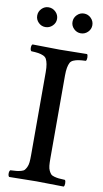

<svg xmlns="http://www.w3.org/2000/svg" viewBox="-94 -881 496 926"><g transform="rotate(10 154.5 -417.5)"><path d="M201.2 -525.9V-120.1Q201.2 -99.1 202.6 -85Q204.1 -70.8 209 -60.8Q213.9 -50.8 219 -45.4Q224.1 -40 235.8 -36.9Q247.6 -33.7 257.8 -32.7Q268.1 -31.7 288.1 -30.8Q292.5 -26.4 292.5 -14.4Q292.5 -2.4 288.1 2Q198.2 0 154.8 0Q108.9 0 21 2Q15.6 -2.4 15.6 -14.4Q15.6 -26.4 21 -30.8Q40.5 -31.7 50.8 -32.7Q61 -33.7 72.8 -36.9Q84.5 -40 89.4 -45.4Q94.2 -50.8 99.1 -60.8Q104 -70.8 105.5 -85Q106.9 -99.1 106.9 -120.1V-525.9Q106.9 -549.8 104 -564.9Q101.1 -580.1 96.2 -589.6Q91.3 -599.1 79.8 -604Q68.4 -608.9 55.9 -610.8Q43.5 -612.8 21 -613.8Q15.6 -618.2 15.6 -630.4Q15.6 -642.6 21 -647Q112.8 -645 153.8 -645Q200.2 -645 288.1 -647Q292.5 -642.6 292.5 -630.4Q292.5 -618.2 288.1 -613.8Q265.1 -612.8 252.7 -610.8Q240.2 -608.9 228.5 -604Q216.8 -599.1 211.9 -589.6Q207 -580.1 204.1 -564.9Q201.2 -549.8 201.2 -525.9ZM19 -788.1Q19 -808.1 33.2 -822.5Q47.4 -836.9 66.9 -836.9Q86.9 -836.9 101.6 -822.5Q116.2 -808.1 116.2 -788.1Q116.2 -768.6 101.6 -754.4Q86.9 -740.2 66.9 -740.2Q47.4 -740.2 33.2 -754.4Q19 -768.6 19 -788.1ZM191.9 -788.1Q191.9 -808.1 206.3 -822.5Q220.7 -836.9 240.2 -836.9Q260.3 -836.9 274.7 -822.5Q289.1 -808.1 289.1 -788.1Q289.1 -768.6 274.7 -754.4Q260.3 -740.2 240.2 -740.2Q220.7 -740.2 206.3 -754.4Q191.9 -768.6 191.9 -788.1Z"/></g></svg>

Font: Common Serif News
Style: Regular
Weight: 450
Designer: Philipp H. Poll, Khaled Hosny
Foundry: Stefan Peev, Context Ltd.
Version: Version 1.026